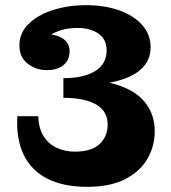

<svg xmlns="http://www.w3.org/2000/svg" viewBox="-20 -712 662 742"><path d="M317 10Q225 10 163 -21.5Q101 -53 71.5 -114Q42 -175 47 -263H128Q129 -217 148 -186.5Q167 -156 199 -141Q231 -126 269 -126Q334 -126 365 -155.5Q396 -185 396 -230Q396 -265 376 -288Q356 -311 318 -322.5Q280 -334 225 -334V-402Q346 -410 424 -387Q502 -364 540 -317Q578 -270 578 -205Q578 -147 549.5 -98Q521 -49 463.5 -19.5Q406 10 317 10ZM225 -410Q304 -410 348 -437.5Q392 -465 392 -517Q392 -561 360 -582.5Q328 -604 281 -604Q246 -604 220 -596.5Q194 -589 176.5 -577.5Q159 -566 150 -553L142 -581Q195 -581 222 -563.5Q249 -546 249 -514Q249 -480 225.5 -460.5Q202 -441 161 -441Q119 -441 87 -466Q55 -491 55 -537Q55 -584 90 -619Q125 -654 184 -673Q243 -692 313 -692Q384 -692 440.5 -672Q497 -652 529.5 -615.5Q562 -579 562 -529Q562 -453 479 -415Q396 -377 225 -382Z"/></svg>

Font: Montagu Slab 144pt
Style: Bold
Weight: 700
Designer: Florian Karsten
Foundry: Florian Karsten
Version: Version 1.000